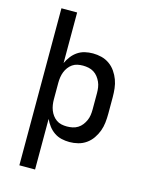

<svg xmlns="http://www.w3.org/2000/svg" viewBox="-137 -821 874 1122"><g transform="rotate(15 300.0 -260.0)"><path d="M92 215V-735H187V-429Q197 -451 212 -470.5Q227 -490 247 -503.5Q267 -517 290.5 -522.5Q314 -528 339 -528Q365 -528 391 -521.5Q417 -515 439 -499.5Q461 -484 476.5 -461.5Q492 -439 501 -414.5Q510 -390 513 -363.5Q516 -337 516 -310V-210Q516 -183 513 -156.5Q510 -130 501 -105.5Q492 -81 476.5 -58.5Q461 -36 439 -20.5Q417 -5 391 1.5Q365 8 339 8Q314 8 290.5 2.5Q267 -3 247 -16.5Q227 -30 212 -49.5Q197 -69 187 -91V215ZM301 -76Q318 -76 335 -79.5Q352 -83 366.5 -92Q381 -101 391.5 -114.5Q402 -128 409 -143.5Q416 -159 418.5 -176Q421 -193 421 -210V-310Q421 -327 418.5 -344Q416 -361 409 -376.5Q402 -392 391.5 -405.5Q381 -419 366.5 -428Q352 -437 335 -440.5Q318 -444 301 -444Q284 -444 267.5 -440.5Q251 -437 237.5 -427.5Q224 -418 214 -404.5Q204 -391 198 -375.5Q192 -360 189.5 -343.5Q187 -327 187 -310V-210Q187 -193 189.5 -176.5Q192 -160 198 -144.5Q204 -129 214 -115.5Q224 -102 237.5 -92.5Q251 -83 267.5 -79.5Q284 -76 301 -76Z"/></g></svg>

Font: Iosevka Etoile Medium
Style: Regular
Weight: 500
Designer: Belleve Invis
Foundry: Belleve Invis
Version: Version 22.1.2; ttfautohint (v1.8.4)